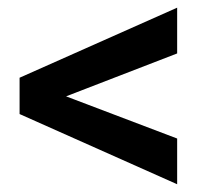

<svg xmlns="http://www.w3.org/2000/svg" viewBox="-20 -558 548 498"><path d="M151.4 -308.1 439.5 -198.7V-80.1L30.8 -262.2V-356.4L439.5 -538.1V-419.4Z"/></svg>

Font: Shabnam Medium FD
Style: Medium-FD
Weight: 500
Foundry: DejaVu fonts team - Redesigned by Saber Rastikerdar - Based on Vazir font
Version: Version 5.0.0